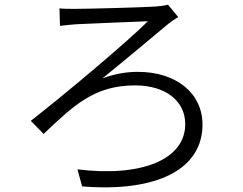

<svg xmlns="http://www.w3.org/2000/svg" viewBox="-20 -761 1040 823"><path d="M235 -725 237 -650C257 -653 284 -655 305 -657C355 -660 551 -667 614 -670C527 -583 261 -359 112 -243L167 -187C296 -309 384 -395 559 -395C690 -395 774 -328 774 -229C774 -78 589 -1 312 -35L332 38C656 64 848 -37 848 -227C848 -362 735 -453 571 -453C529 -453 478 -447 419 -425C502 -492 625 -595 703 -660C713 -668 733 -682 744 -688L700 -741C686 -737 663 -734 647 -733C585 -729 355 -723 303 -723C277 -723 253 -723 235 -725Z"/></svg>

Font: Noto Sans KR DemiLight
Style: Regular
Weight: 350
Designer: Ryoko NISHIZUKA 西塚涼子 (kana, bopomofo & ideographs); Paul D. Hunt (Latin, Greek & Cyrillic); Sandoll Communications 산돌커뮤니
Foundry: Adobe
Version: Version 2.004;hotconv 1.0.118;makeotfexe 2.5.65603